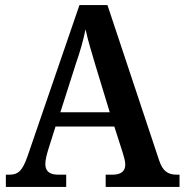

<svg xmlns="http://www.w3.org/2000/svg" viewBox="-20 -734 725 754"><path d="M3 0H240V-48H209C173 -48 158 -63 158 -90C158 -106 164 -129 169 -145L198 -237H429L462 -134C466 -120 472 -102 472 -88C472 -60 453 -48 422 -48H395V0H685V-48H675C639 -48 619 -62 605 -104L402 -714H292L89 -123C68 -61 50 -48 16 -48H3ZM217 -293 278 -484C295 -533 307 -575 316 -619C325 -575 340 -529 355 -477L411 -293Z"/></svg>

Font: Noto Serif Devanagari SemiCondensed SemiBold
Style: Regular
Weight: 600
Width: 4
Designer: Universal Thirst, Indian Type Foundry and the Monotype Design Team
Foundry: Monotype Imaging Inc.
Version: Version 2.004